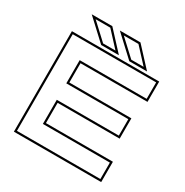

<svg xmlns="http://www.w3.org/2000/svg" viewBox="-190 -1003 1118 1158"><g transform="rotate(30 369.0 -424.0)"><path d="M65 0V-700H673V-558.5H206.5V-424H638.5V-282.5H206.5V-141.5H673V0ZM78.5 -13.5H659.5V-128H193V-296H625V-410.5H193V-572H659.5V-686.5H78.5ZM579 -716H455.5L313.5 -848H457ZM547 -730 451 -834H349L461 -730ZM383 -716H259.5L117.5 -848H261ZM351 -730 255 -834H153L265 -730Z"/></g></svg>

Font: Tourney Expanded Thin
Style: Regular
Weight: 100
Width: 7
Designer: Tyler Finck
Foundry: Etcetera Type Co
Version: Version 1.010; ttfautohint (v1.8.3)